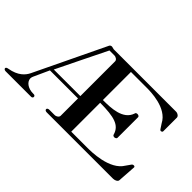

<svg xmlns="http://www.w3.org/2000/svg" viewBox="-117 -1062 1432 1432"><g transform="rotate(45 598.5 -346.0)"><path d="M236.6 -263.4C301.1 -394.6 364.5 -527 429.7 -657.4H480.2C500 -657.4 516.8 -644.6 516.8 -629.7V-263.4ZM-7.9 0H260.4C270.3 0 276.2 -5.9 276.2 -13.9C276.2 -21.8 270.3 -27.7 260.4 -27.7H253.5C199 -27.7 159.4 -58.4 159.4 -94.1C159.4 -103 162.4 -109.9 166.3 -118.8L220.8 -238.6H516.8V-55.4C516.8 -41.6 500 -27.7 480.2 -27.7H425.7C412.9 -27.7 405 -21.8 405 -13.9C405 -5.9 412.9 0 425.7 0H1125.7C1145.5 0 1166.3 -11.9 1166.3 -25.7L1176.2 -171.3C1176.2 -178.2 1167.3 -180.2 1166.3 -180.2C1162.4 -180.2 1153.5 -180.2 1147.5 -171.3L1121.8 -134.7C1058.4 -27.7 865.3 -27.7 824.8 -27.7H656.4V-332.7C805.9 -331.7 872.3 -312.9 895 -238.6C895 -231.7 902 -224.8 912.9 -224.8C922.8 -224.8 932.7 -231.7 932.7 -238.6V-457.4C932.7 -464.4 922.8 -470.3 912.9 -470.3C902 -470.3 895 -464.4 895 -457.4C864.4 -364.4 741.6 -361.4 656.4 -361.4V-657.4H822.8C863.4 -657.4 1034.7 -656.4 1089.1 -548.5L1111.9 -513.9C1117.8 -504 1122.8 -503 1126.7 -503C1129.7 -503 1139.6 -506.9 1139.6 -513.9V-658.4C1139.6 -672.3 1122.8 -686.1 1103 -686.1H445.5L425.7 -691.1C415.8 -693.1 406.9 -688.1 403 -681.2L134.7 -122.8C116.8 -86.1 80.2 -42.6 -7.9 -27.7C-18.8 -25.7 -27.7 -21.8 -27.7 -13.9C-27.7 -5.9 -18.8 0 -7.9 0Z"/></g></svg>

Font: Biblismive
Style: Regular
Weight: 400
Designer: Susan Drake
Foundry: Susan Drake
Version: Version 1.0; ttfautohint (v1.8.4.7-5d5b)